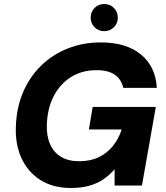

<svg xmlns="http://www.w3.org/2000/svg" viewBox="-20 -923 827 955"><path d="M332 12Q243 12 180.5 -28Q118 -68 86.5 -137Q55 -206 59 -295Q62 -387 94.5 -463.5Q127 -540 183.5 -595.5Q240 -651 316 -681.5Q392 -712 482 -712Q608 -712 681 -652Q754 -592 760 -486H593Q584 -528 551.5 -551Q519 -574 460 -574Q388 -574 333.5 -540Q279 -506 247.5 -445.5Q216 -385 213 -304Q211 -247 229 -206Q247 -165 283.5 -143Q320 -121 373 -121Q430 -121 472 -141.5Q514 -162 542.5 -198Q571 -234 585 -279H422L441 -391H755L686 0H550V-81Q524 -51 492.5 -30Q461 -9 421.5 1.5Q382 12 332 12ZM498 -768Q470 -768 450.5 -787.5Q431 -807 431 -835Q431 -864 450.5 -883.5Q470 -903 498 -903Q527 -903 546.5 -883.5Q566 -864 566 -835Q566 -807 546.5 -787.5Q527 -768 498 -768Z"/></svg>

Font: DM Sans 16pt Black
Style: Italic
Weight: 900
Italic angle: -10°
Version: Version 4.004;gftools[0.9.30]